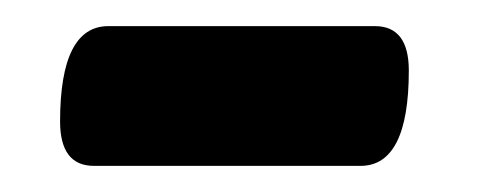

<svg xmlns="http://www.w3.org/2000/svg" viewBox="-20 -339 382 147"><path d="M26 -246Q26 -319 63 -319H267Q293 -319 293 -285Q293 -212 256 -212H52Q26 -212 26 -246Z"/></svg>

Font: AsCom
Style: Bold Italic
Weight: 700
Italic angle: -48°
Designer: AsCom
Foundry: AsCom
Version: Version 1.001